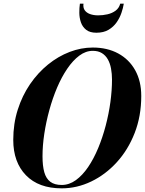

<svg xmlns="http://www.w3.org/2000/svg" viewBox="-20 -1020 792 1050"><path d="M317.5 10Q191.5 10 122 -61.5Q52.5 -133 52.5 -255Q52.5 -343 77 -420Q101.5 -497 144.2 -559.5Q187 -622 242.5 -667Q298 -712 360.8 -736Q423.5 -760 487.5 -760Q566.5 -760 626.2 -727.8Q686 -695.5 719.2 -636Q752.5 -576.5 752.5 -495Q752.5 -385 716.5 -292.8Q680.5 -200.5 618.8 -132.8Q557 -65 479 -27.5Q401 10 317.5 10ZM317.5 -8.5Q358.5 -8.5 394.8 -34.8Q431 -61 461.8 -106.2Q492.5 -151.5 516.8 -209.8Q541 -268 558 -332.8Q575 -397.5 583.8 -462.2Q592.5 -527 592.5 -585Q592.5 -616.5 587.2 -645Q582 -673.5 569.8 -695.2Q557.5 -717 537.2 -729.5Q517 -742 487.5 -742Q449 -742 413.8 -715.8Q378.5 -689.5 347.8 -644.2Q317 -599 292.2 -540.8Q267.5 -482.5 249.8 -417.8Q232 -353 222.2 -288.2Q212.5 -223.5 212.5 -165.5Q212.5 -113 222.2 -78.2Q232 -43.5 255 -26Q278 -8.5 317.5 -8.5ZM507 -841Q471.5 -841 451.2 -857Q431 -873 422.5 -897.8Q414 -922.5 413.8 -949.8Q413.5 -977 417 -1000H436.5Q433.5 -978.5 443.2 -964.2Q453 -950 472.5 -943Q492 -936 517 -936Q542.5 -936 567.8 -941.8Q593 -947.5 612 -961.5Q631 -975.5 637.5 -1000H657Q653.5 -977 644.2 -949.8Q635 -922.5 617.8 -897.8Q600.5 -873 573.5 -857Q546.5 -841 507 -841Z"/></svg>

Font: Bodoni Moda 11pt
Style: Bold Italic
Weight: 700
Italic angle: -13°
Designer: Owen Earl
Foundry: indestructible type
Version: Version 2.004